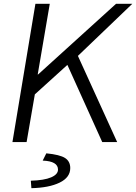

<svg xmlns="http://www.w3.org/2000/svg" viewBox="-20 -742 711 1003"><path d="M165 -722H240L177 -353H179L586 -722H671L387 -450L592 0H514L332 -403L162 -249L119 0H45ZM283 144Q283 100 203 97L222 59Q293 66 320 83.5Q347 101 347 136Q347 185 291.5 212Q236 239 144 241L141 202Q211 200 247 184.5Q283 169 283 144Z"/></svg>

Font: Nebula Sans Book
Style: Regular
Weight: 400
Italic angle: -9°
Designer: Paul D. Hunt for Adobe (as Source Sans)
Foundry: Nebula Entertainment & Broadcasting LLC
Version: Version 1.010